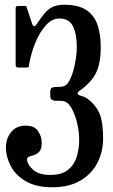

<svg xmlns="http://www.w3.org/2000/svg" viewBox="-20 -780 475 810"><path d="M5 -159Q5 -195 26.8 -222.5Q48.5 -250 89 -250Q124.5 -250 140.2 -227.5Q156 -205 156 -177Q156 -152.5 146.8 -141.5Q137.5 -130.5 125 -126.5Q112.5 -122.5 103.2 -119.5Q94 -116.5 94 -108Q94 -88 118.5 -65Q143 -42 191 -42Q240.5 -42 267 -63.5Q293.5 -85 303.8 -119Q314 -153 314 -190Q314 -223.5 305.5 -260.2Q297 -297 281.8 -323.8Q266.5 -350.5 247 -353.5Q235.5 -355.5 222.8 -354.8Q210 -354 201 -357.8Q192 -361.5 192 -376V-392.5Q192 -407.5 201.2 -410.8Q210.5 -414 223.2 -413.5Q236 -413 247 -415.5Q260.5 -419 271 -436.8Q281.5 -454.5 288.8 -480Q296 -505.5 300 -532.5Q304 -559.5 304 -581Q304 -636.5 287.8 -669.2Q271.5 -702 231 -702Q200 -702 174.2 -674Q148.5 -646 130 -602Q111.5 -558 103 -509.5Q101.5 -501.5 101.2 -498.2Q101 -495 91 -495H60.5Q52 -495 49 -497.5Q46 -500 46 -508V-745.5Q46 -755 56 -755H83Q90 -755 91 -753.2Q92 -751.5 93.5 -746L114 -684.5Q121.5 -658.5 133.5 -676.5Q151.5 -703 166.5 -721.8Q181.5 -740.5 201 -750.2Q220.5 -760 251 -760Q311.5 -760 345 -737Q378.5 -714 391.8 -673.8Q405 -633.5 405 -581Q405 -522.5 390.8 -485.2Q376.5 -448 341 -417Q325.5 -403.5 318.5 -399Q311.5 -394.5 309.8 -392.5Q308 -390.5 308 -385Q308 -379 324 -375Q340 -371 353 -360.5Q386 -334.5 400.5 -299.2Q415 -264 415 -195Q415 -140 391 -93.2Q367 -46.5 319.2 -18.2Q271.5 10 201 10Q132.5 10 89.2 -15.2Q46 -40.5 25.5 -79.2Q5 -118 5 -159Z"/></svg>

Font: Besley* Condensed
Style: Regular
Weight: 400
Width: 3
Designer: Owen Earl
Foundry: indestructible type*
Version: Version 3.000; ttfautohint (v1.8.3)